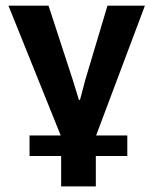

<svg xmlns="http://www.w3.org/2000/svg" viewBox="-20 -477 540 676"><path d="M9.8 -457H150.9L236.8 -193.8L257.8 -125.5H261.7L280.3 -195.8L358.4 -457H490.2L318.4 0H428.2V72.3H317.4V179.2H195.3V72.3H84V0H193.8Z"/></svg>

Font: PT Astra Sans
Style: Bold
Weight: 700
Designer: A.Korolkova, I. Chaeva
Foundry: ParaType Ltd
Version: Version 1.001; ttfautohint (v1.6)